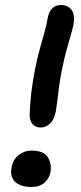

<svg xmlns="http://www.w3.org/2000/svg" viewBox="-20 -734 323 765"><path d="M143 -226Q122 -226 110.5 -238.5Q99 -251 98 -274Q100 -327 105 -367.5Q110 -408 119 -455Q128 -501 137.5 -535Q147 -569 155.5 -599Q164 -629 170 -661Q173 -683 186 -698.5Q199 -714 223 -714Q251 -714 265.5 -694Q280 -674 272 -632Q266 -607 259 -583.5Q252 -560 244 -530.5Q236 -501 227 -457Q220 -424 217 -400Q214 -376 211.5 -357.5Q209 -339 207 -322.5Q205 -306 202 -288Q195 -255 178 -240.5Q161 -226 143 -226ZM104 11Q63 11 41 -9Q19 -29 26 -67Q32 -99 54.5 -116.5Q77 -134 105 -134Q154 -134 170.5 -107.5Q187 -81 181 -47Q176 -23 157 -6Q138 11 104 11Z"/></svg>

Font: Shantell Sans Light Medium
Style: Italic
Weight: 500
Italic angle: -11°
Version: Version 1.011;[c5ecc13dd]